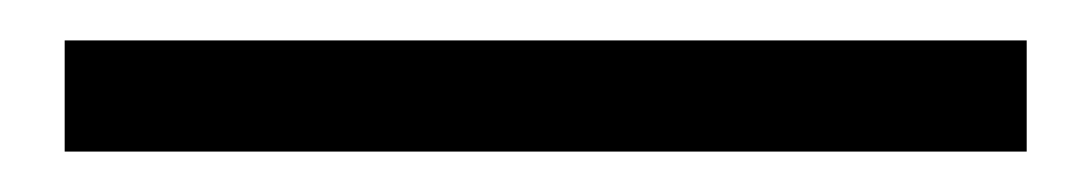

<svg xmlns="http://www.w3.org/2000/svg" viewBox="-20 51 540 95"><path d="M12 71V126H488V71Z"/></svg>

Font: Cambridge Sans
Style: Regular
Weight: 400
Version: Version 2.020;PS 002.020;hotconv 1.0.88;makeotf.lib2.5.64775